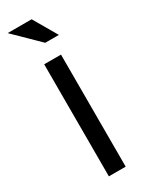

<svg xmlns="http://www.w3.org/2000/svg" viewBox="-182 -708 570 742"><g transform="rotate(-30 102.5 -337.5)"><path d="M65 0V-500H140V0ZM110 -675 171 -570H110L3 -675Z"/></g></svg>

Font: Questrial
Style: Regular
Weight: 400
Designer: Joe Prince
Foundry: Joe Prince
Version: Version 1.002